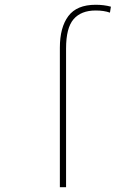

<svg xmlns="http://www.w3.org/2000/svg" viewBox="-20 -785 540 805"><path d="M257 0V-582Q257 -668 288.5 -704.5Q320 -741 381 -741Q416 -741 441 -732L445 -757Q416 -765 381 -765Q302 -765 266.5 -717.5Q231 -670 231 -585V0Z"/></svg>

Font: Noto Sans Mono UI Condensed Thin
Style: Regular
Weight: 250
Width: 3
Designer: Monotype Design team
Foundry: Monotype Imaging Inc.
Version: 1.000